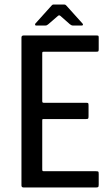

<svg xmlns="http://www.w3.org/2000/svg" viewBox="-20 -830 489 850"><path d="M85 0Q75 0 75 -9V-664Q75 -673 85 -673H406Q414 -673 415.5 -671.5Q417 -670 417 -663V-612Q417 -604 415 -602.5Q413 -601 406 -601H174Q169 -601 168 -599.5Q167 -598 167 -593V-383Q167 -378 168.5 -376.5Q170 -375 174 -375H361Q369 -375 370.5 -373Q372 -371 372 -362V-316Q372 -308 370.5 -305.5Q369 -303 361 -303H174Q169 -303 168 -302Q167 -301 167 -296V-81Q167 -76 168 -74Q169 -72 174 -72H404Q414 -72 415.5 -70Q417 -68 417 -59V-13Q417 -4 414.5 -2Q412 0 404 0ZM140 -717Q136 -717 135.5 -719.5Q135 -722 136 -725L208 -805Q212 -810 216 -810H265Q270 -810 274 -805L346 -725Q348 -722 347 -719.5Q346 -717 342 -717H303Q299 -717 296 -718.5Q293 -720 289 -723L247 -760Q242 -764 237 -760L193 -722Q190 -720 187.5 -718.5Q185 -717 181 -717Z"/></svg>

Font: Glory Thin Medium
Style: Regular
Weight: 500
Version: Version 1.011